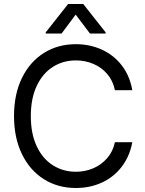

<svg xmlns="http://www.w3.org/2000/svg" viewBox="-20 -940 733 970"><path d="M363.3 -634.8Q298.8 -634.8 247.1 -602.1Q195.3 -569.3 165.5 -505.9Q135.7 -442.4 135.7 -353.5Q135.7 -264.6 165.5 -201.2Q195.3 -137.7 247.1 -105Q298.8 -72.3 363.3 -72.3Q410.2 -72.3 451.2 -89.8Q492.2 -107.4 521.5 -141.1Q550.8 -174.8 560.5 -221.7H648.4Q635.7 -151.4 595.7 -98.6Q555.7 -45.9 495.6 -18.1Q435.5 9.8 363.3 9.8Q272.5 9.8 201.7 -34.7Q130.9 -79.1 90.8 -161.6Q50.8 -244.1 50.8 -353.5Q50.8 -463.9 90.8 -545.9Q130.9 -627.9 201.7 -672.4Q272.5 -716.8 363.3 -716.8Q434.6 -716.8 495.1 -689Q555.7 -661.1 595.7 -608.9Q635.7 -556.6 648.4 -484.4H560.5Q550.8 -532.2 522 -565.9Q493.2 -599.6 451.7 -617.2Q410.2 -634.8 363.3 -634.8ZM362.3 -866.2 291 -770.5H210.9V-776.4L324.2 -919.9H400.4L513.7 -776.4V-770.5H434.6Z"/></svg>

Font: Pretendard Std Variable
Style: Regular
Weight: 400
Designer: Base glyphs from Inter by Rasmus Andersson; Hangeul glyphs from Noto Sans CJK(Source Han Sans) by Jang Soo-young and Kan
Foundry: Kil Hyung-jin
Version: Version 1.309;Glyphs 3.2 (3225)